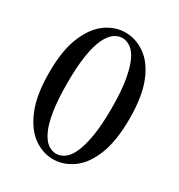

<svg xmlns="http://www.w3.org/2000/svg" viewBox="-180 -871 939 1008"><g transform="rotate(30 289.0 -367.5)"><path d="M289 16Q226 16 170.5 -24Q115 -64 80 -149Q45 -234 45 -369Q45 -504 80 -588Q115 -672 170.5 -711.5Q226 -751 289 -751Q352 -751 408 -711.5Q464 -672 498 -588Q532 -504 532 -369Q532 -234 498 -149Q464 -64 408 -24Q352 16 289 16ZM289 -17Q314 -17 338.5 -34Q363 -51 381.5 -91.5Q400 -132 411.5 -200Q423 -268 423 -369Q423 -470 411.5 -537.5Q400 -605 381.5 -644.5Q363 -684 338.5 -701Q314 -718 289 -718Q263 -718 239 -701Q215 -684 196 -644.5Q177 -605 166 -537.5Q155 -470 155 -369Q155 -268 166 -199.5Q177 -131 196 -91Q215 -51 239 -34Q263 -17 289 -17Z"/></g></svg>

Font: Noto Serif KR SemiBold
Style: Regular
Weight: 600
Designer: Ryoko NISHIZUKA 西塚涼子 (kana & ideographs); Frank Grießhammer (Latin, Greek & Cyrillic); Wenlong ZHANG 张文龙 (bopomofo); San
Foundry: Adobe
Version: Version 2.003-H1;hotconv 1.1.1;makeotfexe 2.6.0